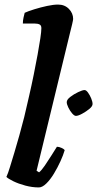

<svg xmlns="http://www.w3.org/2000/svg" viewBox="-20 -820 425 840"><path d="M150 0Q121 0 91 -8Q61 -16 38.5 -27Q16 -38 8 -46Q15 -61 23.5 -89Q32 -117 43 -153Q54 -189 65 -229Q76 -269 86 -308Q96 -351 107 -398.5Q118 -446 127.5 -493Q137 -540 144.5 -581Q152 -622 156.5 -652.5Q161 -683 161 -697Q161 -709 153 -713Q145 -717 132 -717H80Q80 -730 83 -743.5Q86 -757 88 -764Q103 -771 130.5 -779.5Q158 -788 186 -794Q214 -800 234 -800Q263 -800 281.5 -781Q300 -762 300 -737Q300 -733 295.5 -713.5Q291 -694 285 -671L140 -73L151 -66Q162 -75 176 -95.5Q190 -116 204.5 -139Q219 -162 229 -178Q238 -178 249 -173Q260 -168 263 -163Q257 -142 244.5 -114.5Q232 -87 216 -60.5Q200 -34 182.5 -17Q165 0 150 0ZM312 -313Q305 -313 295.5 -324Q286 -335 279 -349.5Q272 -364 272 -373Q272 -384 287.5 -396Q303 -408 322 -417Q341 -426 350 -426Q357 -426 365 -415Q373 -404 379 -389.5Q385 -375 385 -365Q385 -355 371 -343.5Q357 -332 339.5 -322.5Q322 -313 312 -313Z"/></svg>

Font: Texturina 12pt ExtraBold
Style: Italic
Weight: 800
Italic angle: -11°
Designer: Guillermo Torres Carreño
Foundry: Omnibus-Type
Version: Version 1.002